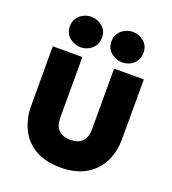

<svg xmlns="http://www.w3.org/2000/svg" viewBox="-170 -1090 1107 1233"><g transform="rotate(20 384.0 -474.0)"><path d="M384 15Q282.5 15 213.2 -24.5Q144 -64 108.5 -134.5Q73 -205 73 -298V-700H275V-287Q275 -229.5 303.2 -201.8Q331.5 -174 384 -174Q436 -174 464 -201.8Q492 -229.5 492 -287V-700H695V-298Q695 -205.5 659.5 -135Q624 -64.5 554.8 -24.8Q485.5 15 384 15ZM242 -755Q200 -755 166 -782.8Q132 -810.5 132 -859Q132 -891 147.5 -914.2Q163 -937.5 188.2 -950.2Q213.5 -963 242 -963Q284 -963 317.5 -935Q351 -907 351 -859Q351 -826.5 335.2 -803.2Q319.5 -780 294.5 -767.5Q269.5 -755 242 -755ZM526 -755Q484 -755 450 -782.8Q416 -810.5 416 -859Q416 -891 431.8 -914.2Q447.5 -937.5 472.5 -950.2Q497.5 -963 526 -963Q568 -963 601.5 -935Q635 -907 635 -859Q635 -826.5 619.2 -803.2Q603.5 -780 578.5 -767.5Q553.5 -755 526 -755Z"/></g></svg>

Font: Geologica Cursive Black
Style: Regular
Weight: 900
Designer: Sindre Bremnes, Frode Helland
Foundry: Monokrom Skriftforlag AS
Version: Version 1.010;gftools[0.9.28]